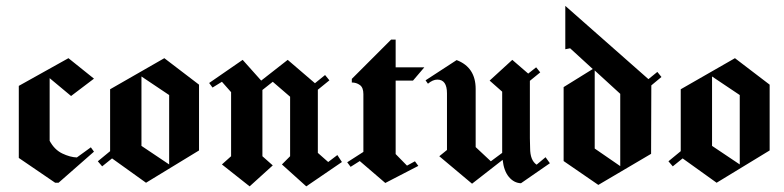

<svg xmlns="http://www.w3.org/2000/svg" viewBox="-20 -632 2712 664"><path d="M151.7 -145V-361.7L225.8 -300L305 -360L216.7 -430.8L45 -335V-85.8L170.8 0H182.5L305 -107.5L294.2 -122.5L245.8 -87.5Q222.5 -88.3 195.4 -101.2Q168.3 -114.2 151.7 -145Z M469.2 -127.5 565 -63.3V-303.3L469.2 -367.5ZM333.3 -56.7 318.3 -74.2 360.8 -109.2Q360.8 -145 360.8 -216.2Q360.8 -287.5 360.8 -323.3L548.3 -430.8L668.3 -339.2V-111.7L485 0L367.5 -84.2Z M1146.7 -95.8 1162.5 -71.7 1039.2 12.5 955 -63.3 983.3 -91.7V-297.5L923.3 -349.2L887.5 -320.8V-91.7L923.3 -60L843.3 12.5L747.5 -63.3L779.2 -91.7V-313.3L747.5 -349.2L715 -329.2L703.3 -345L819.2 -425L883.3 -353.3L975 -425L1069.2 -344.2L1104.2 -372.5L1119.2 -354.2L1079.2 -321.7V-103.3L1115 -71.7Z M1348.3 -99.2 1387.5 -59.2 1415 -74.2 1426.7 -58.3 1312.5 0.8 1224.2 -75 1192.5 -55 1180.8 -70.8 1236.7 -106.7V-306.7Q1236.7 -329.2 1224.6 -337.9Q1212.5 -346.7 1196.7 -346.7V-359.2L1332.5 -495H1348.3V-399.2H1447.5L1408.3 -353.3H1348.3Z M1492.5 -356.7Q1476.7 -356.7 1460 -342.5L1451.7 -354.2L1559.2 -424.2Q1625 -399.2 1625 -324.2V-123.3L1677.5 -74.2L1716.7 -103.3V-143.3V-315L1673.3 -353.3L1751.7 -425L1806.7 -377.5L1834.2 -399.2L1848.3 -381.7L1812.5 -352.5V-154.2L1813.3 -120Q1813.3 -77.5 1835.8 -62.5L1866.7 -88.3L1881.7 -67.5L1781.7 1.7Q1757.5 0.8 1740 -20Q1722.5 -40.8 1718.3 -79.2L1612.5 3.3L1499.2 -91.7L1525.8 -113.3V-309.2Q1525.8 -356.7 1492.5 -356.7Z M2036.7 -388.3V-118.3L2125 -57.5V-307.5ZM2030 -393.3 1951.7 -465 1935 -461.7V-611.7L2222.5 -358.3L2253.3 -383.3L2267.5 -365.8L2232.5 -336.7L2231.7 -100L2049.2 7.5L1929.2 -75V-330.8Z M2442.5 -127.5 2538.3 -63.3V-303.3L2442.5 -367.5ZM2306.7 -56.7 2291.7 -74.2 2334.2 -109.2Q2334.2 -145 2334.2 -216.2Q2334.2 -287.5 2334.2 -323.3L2521.7 -430.8L2641.7 -339.2V-111.7L2458.3 0L2340.8 -84.2Z"/></svg>

Font: Chomsky
Style: Regular
Weight: 400
Version: Version 2.3